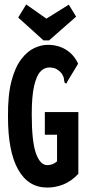

<svg xmlns="http://www.w3.org/2000/svg" viewBox="-20 -834 390 865"><path d="M193 11Q107 11 61.5 -70.5Q16 -152 16 -307Q15 -405 31.5 -468Q48 -531 75.5 -567Q103 -603 134.5 -617.5Q166 -632 195 -632Q242 -632 277.5 -610Q313 -588 332 -547L283 -466L279 -457L271 -462Q269 -469 268 -479Q267 -489 258 -503Q249 -514 236 -522Q223 -530 202 -530Q179 -530 161.5 -511Q144 -492 133.5 -446Q123 -400 123 -319Q123 -196 142 -143Q161 -90 193 -90Q218 -90 237 -107V-227H182V-329H333V-51Q301 -17 265.5 -3Q230 11 193 11ZM290 -813 323 -759 201 -652H176L62 -755L98 -814L189 -750Z"/></svg>

Font: Inconsolata ExtraCondensed Black
Style: Regular
Weight: 900
Width: 2
Monospace: yes
Designer: Raph Levien, Cyreal, Brenton Simpson
Foundry: Raph Levien, Cyreal, Google
Version: Version 3.001; ttfautohint (v1.8.2.53-6de2)